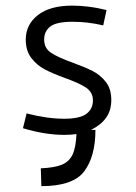

<svg xmlns="http://www.w3.org/2000/svg" viewBox="-20 -465 478 673"><path d="M298.8 -9.8H314.5Q314.5 83 275.4 135.3Q236.3 187.5 125 187.5L123 125Q170.9 123 196.8 112.3Q222.7 101.6 234.4 76.7Q246.1 51.8 248 4.9Q227.5 7.8 206.1 7.8Q137.7 7.8 60.5 -15.6L73.2 -67.4Q145.5 -48.8 205.1 -48.8Q259.8 -48.8 282.7 -65.9Q305.7 -83 305.7 -113.3Q305.7 -141.6 281.7 -157.7Q257.8 -173.8 208 -191.4Q163.1 -208 136.2 -222.2Q109.4 -236.3 89.8 -261.7Q70.3 -287.1 70.3 -326.2Q70.3 -378.9 112.8 -412.1Q155.3 -445.3 232.4 -445.3Q291 -445.3 353.5 -429.7L341.8 -376Q288.1 -388.7 234.4 -388.7Q177.7 -388.7 156.2 -372.1Q134.8 -355.5 134.8 -326.2Q134.8 -295.9 159.2 -279.8Q183.6 -263.7 235.4 -245.1Q278.3 -229.5 305.2 -215.8Q332 -202.1 351.1 -177.7Q370.1 -153.3 370.1 -114.3Q370.1 -77.1 351.1 -51.3Q332 -25.4 298.8 -9.8Z"/></svg>

Font: Sudo Light
Style: Regular
Weight: 300
Monospace: yes
Designer: Jens Kutilek
Foundry: Jens Kutilek
Version: Version 0.040